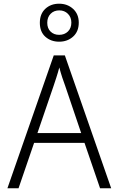

<svg xmlns="http://www.w3.org/2000/svg" viewBox="-20 -1016 640 1036"><path d="M20 0 270 -717H330L580 0H520L436 -245H164L80 0ZM269 -552 182 -298H418L332 -552Q325 -570 316 -597.5Q307 -625 300 -652Q293 -625 284 -597.5Q275 -570 269 -552ZM299 -791Q255 -791 225 -817.5Q195 -844 195 -893Q195 -941 224.5 -968.5Q254 -996 299 -996Q344 -996 374.5 -968Q405 -940 405 -894Q405 -846 374.5 -818.5Q344 -791 299 -791ZM299 -828Q328 -828 346.5 -846Q365 -864 365 -894Q365 -923 346.5 -941.5Q328 -960 300 -960Q271 -960 253 -941.5Q235 -923 235 -893Q235 -863 253 -845.5Q271 -828 299 -828Z"/></svg>

Font: Noto Sans Mono Light
Style: Regular
Weight: 300
Designer: Monotype Design Team
Foundry: Monotype Imaging Inc.
Version: Version 2.014; ttfautohint (v1.8.4.7-5d5b)